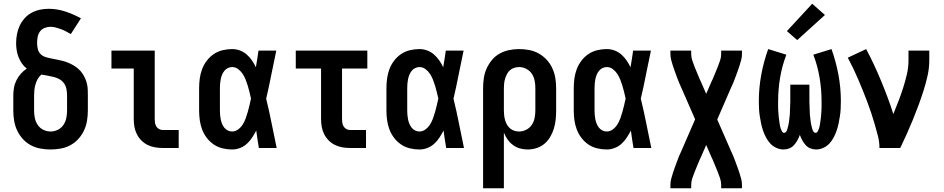

<svg xmlns="http://www.w3.org/2000/svg" viewBox="-20 -790 5040 1025"><path d="M250 8Q223 8 195.5 3Q168 -2 144 -15Q120 -28 101.5 -48.5Q83 -69 71.5 -93.5Q60 -118 55.5 -145.5Q51 -173 51 -200V-279Q51 -300 54.5 -321Q58 -342 67.5 -361Q77 -380 91 -396Q105 -412 123 -424Q108 -435 97 -451Q86 -467 79 -485Q72 -503 69 -522Q66 -541 66 -560Q66 -583 70.5 -607Q75 -631 85 -652.5Q95 -674 111 -692Q127 -710 148 -721.5Q169 -733 192.5 -738Q216 -743 239 -743Q285 -743 329 -728.5Q373 -714 412 -692L358 -608Q346 -615 333 -622Q320 -629 306.5 -634Q293 -639 278.5 -643Q264 -647 250 -647Q234 -647 218.5 -641Q203 -635 193.5 -622Q184 -609 181 -593Q178 -577 178 -561Q178 -545 181.5 -529.5Q185 -514 195.5 -502.5Q206 -491 221.5 -486Q237 -481 252.5 -478Q268 -475 283.5 -472Q299 -469 314.5 -465Q330 -461 344.5 -455Q359 -449 372.5 -441Q386 -433 398 -422.5Q410 -412 419 -399Q428 -386 434.5 -371.5Q441 -357 444.5 -341.5Q448 -326 448.5 -310.5Q449 -295 449 -279V-200Q449 -173 444.5 -145.5Q440 -118 428.5 -93.5Q417 -69 398.5 -48.5Q380 -28 356 -15Q332 -2 304.5 3Q277 8 250 8ZM250 -88Q270 -88 288.5 -97Q307 -106 318.5 -123Q330 -140 334 -160Q338 -180 338 -200V-279Q338 -296 335 -313Q332 -330 322.5 -344Q313 -358 298.5 -366.5Q284 -375 267.5 -379Q251 -383 234.5 -386Q218 -389 201 -392Q189 -382 181.5 -368.5Q174 -355 169.5 -340Q165 -325 163.5 -309.5Q162 -294 162 -279V-200Q162 -180 166 -160Q170 -140 181.5 -123Q193 -106 211.5 -97Q230 -88 250 -88Z M849 0Q828 0 807.5 -3.5Q787 -7 768.5 -16Q750 -25 735 -40Q720 -55 710.5 -74Q701 -93 697.5 -113.5Q694 -134 694 -155V-424H575V-520H806V-155Q806 -144 807.5 -134Q809 -124 814.5 -115Q820 -106 829.5 -101Q839 -96 849 -96H934V0Z M1219 8Q1194 8 1168.5 2Q1143 -4 1121.5 -18.5Q1100 -33 1084 -54Q1068 -75 1059 -99Q1050 -123 1046.5 -148.5Q1043 -174 1043 -200V-320Q1043 -346 1046.5 -371.5Q1050 -397 1059 -421Q1068 -445 1084 -466Q1100 -487 1121.5 -501.5Q1143 -516 1168.5 -522Q1194 -528 1219 -528Q1241 -528 1261 -520.5Q1281 -513 1297 -499Q1313 -485 1325 -467.5Q1337 -450 1346 -431Q1350 -454 1353.5 -476Q1357 -498 1360 -520H1455Q1441 -456 1428.5 -391.5Q1416 -327 1401 -263Q1417 -198 1430 -132Q1443 -66 1457 0H1362Q1358 -23 1354.5 -46.5Q1351 -70 1348 -93Q1338 -74 1326 -55.5Q1314 -37 1298 -22.5Q1282 -8 1261.5 0Q1241 8 1219 8ZM1219 -88Q1237 -88 1252 -99.5Q1267 -111 1276.5 -126.5Q1286 -142 1292 -159Q1298 -176 1303 -193.5Q1308 -211 1312 -228.5Q1316 -246 1320 -264Q1316 -281 1312 -298Q1308 -315 1303 -331.5Q1298 -348 1291.5 -364.5Q1285 -381 1275.5 -395.5Q1266 -410 1251.5 -421Q1237 -432 1219 -432Q1207 -432 1196 -426.5Q1185 -421 1177.5 -411.5Q1170 -402 1165.5 -391Q1161 -380 1158.5 -368Q1156 -356 1155 -344Q1154 -332 1154 -320V-200Q1154 -188 1155 -176Q1156 -164 1158.5 -152Q1161 -140 1165.5 -129Q1170 -118 1177.5 -108.5Q1185 -99 1196 -93.5Q1207 -88 1219 -88Z M1849 0Q1828 0 1807.5 -3.5Q1787 -7 1768.5 -16Q1750 -25 1735 -40Q1720 -55 1710.5 -74Q1701 -93 1697.5 -113.5Q1694 -134 1694 -155V-424H1559V-520H1941V-424H1806V-155Q1806 -144 1807.5 -134Q1809 -124 1814.5 -115Q1820 -106 1829.5 -101Q1839 -96 1849 -96H1934V0Z M2219 8Q2194 8 2168.5 2Q2143 -4 2121.5 -18.5Q2100 -33 2084 -54Q2068 -75 2059 -99Q2050 -123 2046.5 -148.5Q2043 -174 2043 -200V-320Q2043 -346 2046.5 -371.5Q2050 -397 2059 -421Q2068 -445 2084 -466Q2100 -487 2121.5 -501.5Q2143 -516 2168.5 -522Q2194 -528 2219 -528Q2241 -528 2261 -520.5Q2281 -513 2297 -499Q2313 -485 2325 -467.5Q2337 -450 2346 -431Q2350 -454 2353.5 -476Q2357 -498 2360 -520H2455Q2441 -456 2428.5 -391.5Q2416 -327 2401 -263Q2417 -198 2430 -132Q2443 -66 2457 0H2362Q2358 -23 2354.5 -46.5Q2351 -70 2348 -93Q2338 -74 2326 -55.5Q2314 -37 2298 -22.5Q2282 -8 2261.5 0Q2241 8 2219 8ZM2219 -88Q2237 -88 2252 -99.5Q2267 -111 2276.5 -126.5Q2286 -142 2292 -159Q2298 -176 2303 -193.5Q2308 -211 2312 -228.5Q2316 -246 2320 -264Q2316 -281 2312 -298Q2308 -315 2303 -331.5Q2298 -348 2291.5 -364.5Q2285 -381 2275.5 -395.5Q2266 -410 2251.5 -421Q2237 -432 2219 -432Q2207 -432 2196 -426.5Q2185 -421 2177.5 -411.5Q2170 -402 2165.5 -391Q2161 -380 2158.5 -368Q2156 -356 2155 -344Q2154 -332 2154 -320V-200Q2154 -188 2155 -176Q2156 -164 2158.5 -152Q2161 -140 2165.5 -129Q2170 -118 2177.5 -108.5Q2185 -99 2196 -93.5Q2207 -88 2219 -88Z M2559 215V-320Q2559 -347 2563 -373.5Q2567 -400 2578 -424.5Q2589 -449 2606.5 -470Q2624 -491 2647.5 -504Q2671 -517 2697.5 -522.5Q2724 -528 2751 -528Q2778 -528 2805 -523Q2832 -518 2856 -504.5Q2880 -491 2898.5 -471Q2917 -451 2928.5 -426Q2940 -401 2944.5 -374Q2949 -347 2949 -320V-200Q2949 -176 2946.5 -151.5Q2944 -127 2937 -104Q2930 -81 2917.5 -59.5Q2905 -38 2886.5 -22.5Q2868 -7 2844.5 0.5Q2821 8 2797 8Q2776 8 2756 2.5Q2736 -3 2719 -15.5Q2702 -28 2690 -45Q2678 -62 2670 -82V215ZM2751 -88Q2771 -88 2789.5 -97.5Q2808 -107 2819 -123.5Q2830 -140 2834 -160Q2838 -180 2838 -200V-320Q2838 -340 2834 -360Q2830 -380 2819 -396.5Q2808 -413 2789.5 -422.5Q2771 -432 2751 -432Q2738 -432 2725.5 -428Q2713 -424 2703 -415.5Q2693 -407 2687 -395.5Q2681 -384 2677 -371.5Q2673 -359 2671.5 -346Q2670 -333 2670 -320V-200Q2670 -187 2671.5 -174Q2673 -161 2676.5 -148.5Q2680 -136 2686.5 -124.5Q2693 -113 2703 -104.5Q2713 -96 2725.5 -92Q2738 -88 2751 -88Z M3219 8Q3194 8 3168.5 2Q3143 -4 3121.5 -18.5Q3100 -33 3084 -54Q3068 -75 3059 -99Q3050 -123 3046.5 -148.5Q3043 -174 3043 -200V-320Q3043 -346 3046.5 -371.5Q3050 -397 3059 -421Q3068 -445 3084 -466Q3100 -487 3121.5 -501.5Q3143 -516 3168.5 -522Q3194 -528 3219 -528Q3241 -528 3261 -520.5Q3281 -513 3297 -499Q3313 -485 3325 -467.5Q3337 -450 3346 -431Q3350 -454 3353.5 -476Q3357 -498 3360 -520H3455Q3441 -456 3428.5 -391.5Q3416 -327 3401 -263Q3417 -198 3430 -132Q3443 -66 3457 0H3362Q3358 -23 3354.5 -46.5Q3351 -70 3348 -93Q3338 -74 3326 -55.5Q3314 -37 3298 -22.5Q3282 -8 3261.5 0Q3241 8 3219 8ZM3219 -88Q3237 -88 3252 -99.5Q3267 -111 3276.5 -126.5Q3286 -142 3292 -159Q3298 -176 3303 -193.5Q3308 -211 3312 -228.5Q3316 -246 3320 -264Q3316 -281 3312 -298Q3308 -315 3303 -331.5Q3298 -348 3291.5 -364.5Q3285 -381 3275.5 -395.5Q3266 -410 3251.5 -421Q3237 -432 3219 -432Q3207 -432 3196 -426.5Q3185 -421 3177.5 -411.5Q3170 -402 3165.5 -391Q3161 -380 3158.5 -368Q3156 -356 3155 -344Q3154 -332 3154 -320V-200Q3154 -188 3155 -176Q3156 -164 3158.5 -152Q3161 -140 3165.5 -129Q3170 -118 3177.5 -108.5Q3185 -99 3196 -93.5Q3207 -88 3219 -88Z M3559 215V197Q3559 181 3563 165.5Q3567 150 3572 134.5Q3577 119 3582.5 104Q3588 89 3593.5 74Q3599 59 3605 44Q3611 29 3618 15L3691 -153L3618 -320Q3611 -334 3605 -349Q3599 -364 3593.5 -379Q3588 -394 3582.5 -409Q3577 -424 3572 -439.5Q3567 -455 3563 -470.5Q3559 -486 3559 -502V-520H3670V-502Q3670 -484 3676 -466.5Q3682 -449 3688.5 -432.5Q3695 -416 3702 -399.5Q3709 -383 3716 -366Q3717 -364 3718 -362Q3719 -360 3720 -358L3750 -289L3780 -358Q3781 -360 3782 -362Q3783 -364 3784 -366Q3791 -383 3798 -399.5Q3805 -416 3811.5 -432.5Q3818 -449 3824 -466.5Q3830 -484 3830 -502V-520H3941V-502Q3941 -486 3937 -470.5Q3933 -455 3928 -439.5Q3923 -424 3917.5 -409Q3912 -394 3906.5 -379Q3901 -364 3895 -349Q3889 -334 3882 -320L3809 -152L3882 15Q3889 29 3895 44Q3901 59 3906.5 74Q3912 89 3917.5 104Q3923 119 3928 134.5Q3933 150 3937 165.5Q3941 181 3941 197V215H3830V197Q3830 179 3824 161.5Q3818 144 3811.5 127.5Q3805 111 3798 94.5Q3791 78 3784 61Q3783 59 3782 57Q3781 55 3780 53L3750 -16L3720 53Q3719 55 3718 57Q3717 59 3716 61Q3709 78 3702 94.5Q3695 111 3688.5 127.5Q3682 144 3676 161.5Q3670 179 3670 197V215Z M4163 8Q4144 8 4125 -0.5Q4106 -9 4092.5 -23.5Q4079 -38 4069.5 -56Q4060 -74 4053.5 -93Q4047 -112 4043 -131.5Q4039 -151 4036 -170.5Q4033 -190 4032 -210Q4031 -230 4031 -250Q4031 -321 4044 -391Q4057 -461 4081 -528L4178 -498Q4155 -438 4144.5 -375Q4134 -312 4134 -248Q4134 -241 4134 -233.5Q4134 -226 4134 -218.5Q4134 -211 4134.5 -203.5Q4135 -196 4135.5 -189Q4136 -182 4136.5 -174.5Q4137 -167 4138 -159.5Q4139 -152 4140 -145Q4141 -138 4142 -130.5Q4143 -123 4144.5 -116Q4146 -109 4148.5 -102Q4151 -95 4155 -88Q4159 -81 4166 -81Q4173 -81 4177 -87Q4181 -93 4183 -99.5Q4185 -106 4186.5 -112.5Q4188 -119 4189.5 -125.5Q4191 -132 4192 -139Q4193 -146 4193.5 -152.5Q4194 -159 4195 -165.5Q4196 -172 4196.5 -179Q4197 -186 4197 -192.5Q4197 -199 4197.5 -206Q4198 -213 4198 -219.5Q4198 -226 4198.5 -233Q4199 -240 4199 -246.5Q4199 -253 4199 -260V-338H4301V-260Q4301 -253 4301 -246.5Q4301 -240 4301.5 -233Q4302 -226 4302 -219.5Q4302 -213 4302.5 -206Q4303 -199 4303 -192.5Q4303 -186 4303.5 -179Q4304 -172 4305 -165.5Q4306 -159 4306.5 -152.5Q4307 -146 4308 -139Q4309 -132 4310.5 -125.5Q4312 -119 4313.5 -112.5Q4315 -106 4317 -99.5Q4319 -93 4323 -87Q4327 -81 4334 -81Q4341 -81 4345 -88Q4349 -95 4351.5 -102Q4354 -109 4355.5 -116Q4357 -123 4358 -130.5Q4359 -138 4360 -145Q4361 -152 4362 -159.5Q4363 -167 4363.5 -174.5Q4364 -182 4364.5 -189Q4365 -196 4365.5 -203.5Q4366 -211 4366 -218.5Q4366 -226 4366 -233.5Q4366 -241 4366 -248Q4366 -312 4355.5 -375Q4345 -438 4322 -498L4419 -528Q4443 -461 4456 -391Q4469 -321 4469 -250Q4469 -230 4468 -210Q4467 -190 4464 -170.5Q4461 -151 4457 -131.5Q4453 -112 4446.5 -93Q4440 -74 4430.5 -56Q4421 -38 4407.5 -23.5Q4394 -9 4375 -0.5Q4356 8 4337 8Q4321 8 4306 2Q4291 -4 4280.5 -16Q4270 -28 4262.5 -42Q4255 -56 4250 -70Q4245 -56 4237.5 -42Q4230 -28 4219.5 -16Q4209 -4 4194 2Q4179 8 4163 8ZM4236 -576 4181 -624 4316 -770 4384 -710Z M4675 0Q4675 -32 4667 -63.5Q4659 -95 4650 -126Q4641 -157 4631 -187Q4621 -217 4609.5 -247.5Q4598 -278 4586 -307.5Q4574 -337 4561.5 -366.5Q4549 -396 4535 -425Q4521 -454 4506 -482L4604 -528Q4626 -487 4646 -444Q4666 -401 4684 -357.5Q4702 -314 4718.5 -270Q4735 -226 4749 -181Q4763 -215 4776.5 -250Q4790 -285 4801.5 -321Q4813 -357 4821.5 -393.5Q4830 -430 4830 -468V-520H4941V-468Q4941 -427 4932 -386.5Q4923 -346 4910.5 -306.5Q4898 -267 4883.5 -228Q4869 -189 4853.5 -151Q4838 -113 4821 -75Q4804 -37 4786 0Z"/></svg>

Font: Iosevka SS08 Regular
Style: Bold
Weight: 700
Monospace: yes
Designer: Belleve Invis
Foundry: Belleve Invis
Version: Version 16.3.4; ttfautohint (v1.8.4)